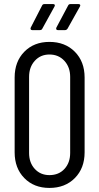

<svg xmlns="http://www.w3.org/2000/svg" viewBox="-20 -915 488 944"><path d="M52 -166V-534Q52 -612 99.5 -660.5Q147 -709 223 -709Q300 -709 348 -660.5Q396 -612 396 -534V-166Q396 -88 348 -39.5Q300 9 223 9Q147 9 99.5 -39.5Q52 -88 52 -166ZM325 -163V-537Q325 -585 296.5 -616Q268 -647 223 -647Q179 -647 151 -616Q123 -585 123 -537V-163Q123 -115 151 -84.5Q179 -54 223 -54Q269 -54 297 -84.5Q325 -115 325 -163ZM257 -779 315 -888Q318 -895 327 -895H366Q372 -895 374 -891.5Q376 -888 373 -883L312 -774Q307 -767 300 -767H264Q259 -767 257 -770.5Q255 -774 257 -779ZM131 -779 187 -888Q190 -895 199 -895H241Q247 -895 249 -891.5Q251 -888 248 -883L188 -774Q185 -767 176 -767H138Q133 -767 131 -770.5Q129 -774 131 -779Z"/></svg>

Font: Barlow Condensed
Style: Regular
Weight: 400
Width: 3
Designer: Jeremy Tribby
Foundry: Tribby Type
Version: Version 1.500